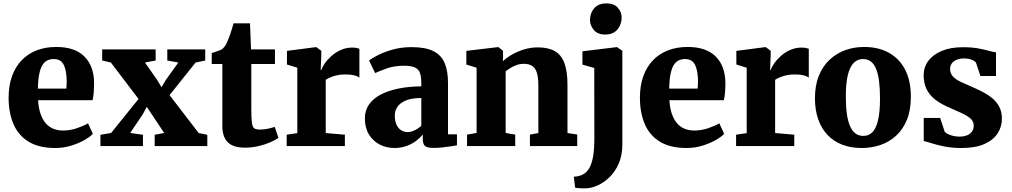

<svg xmlns="http://www.w3.org/2000/svg" viewBox="-20 -840 5817 1104"><path d="M298 11Q202.5 11 143.2 -26Q84 -63 56.8 -128.2Q29.5 -193.5 29.5 -278Q29.5 -347.5 49 -401.8Q68.5 -456 104.5 -493.5Q140.5 -531 191 -550.5Q241.5 -570 303.5 -570Q409.5 -570 464.2 -516.2Q519 -462.5 521 -367Q521 -333 518.8 -308Q516.5 -283 512.5 -264H199Q201.5 -221.5 212 -189Q222.5 -156.5 240.5 -134.2Q258.5 -112 284 -100.8Q309.5 -89.5 343 -89.5Q383 -89.5 423.2 -103.2Q463.5 -117 486 -131L514 -70.5Q499 -54 466 -35Q433 -16 389.2 -2.5Q345.5 11 298 11ZM198 -330.5H361.5Q362 -341 362.8 -351.2Q363.5 -361.5 363.5 -372Q363.5 -431 347.2 -465.8Q331 -500.5 288.5 -500.5Q269.5 -500.5 253.5 -493.2Q237.5 -486 225.2 -467.8Q213 -449.5 206 -416.2Q199 -383 198 -330.5Z M619 -75.5 776.5 -271 617.5 -480.5 567.5 -492V-556H875V-492L813.5 -480.5L883.5 -380.5L908.5 -338.5L934 -381L1005.5 -480.5L942 -492V-556H1160V-492L1104.5 -480.5L955 -293L1122.5 -75L1172 -65V0H869.5V-65L924 -75.5L853.5 -181.5L824 -225.5L800.5 -182L728.5 -75.5L802 -65V0H557.5V-65Z M1387.5 9Q1321.5 9 1290 -21.8Q1258.5 -52.5 1258.5 -116V-472H1197.5V-534.5Q1210 -539.5 1222.2 -543.2Q1234.5 -547 1244.8 -551Q1255 -555 1262 -561.5Q1269 -568.5 1274 -575.5Q1279 -582.5 1283.2 -591.5Q1287.5 -600.5 1292 -612.5Q1297.5 -625.5 1302.8 -640.8Q1308 -656 1313.2 -672.8Q1318.5 -689.5 1323 -706H1417.5L1423.5 -556H1561V-472H1425V-207.5Q1425 -155.5 1428.8 -131.5Q1432.5 -107.5 1443.5 -101.2Q1454.5 -95 1475.5 -95Q1498 -95 1521 -100Q1544 -105 1559.5 -110.5L1581 -48Q1563 -34 1532.5 -21Q1502 -8 1464.5 0.5Q1427 9 1387.5 9Z M1628.5 0V-65.5L1689.5 -74.5V-450.5L1630 -469V-547.5L1796 -569H1799L1827.5 -548V-524L1824 -437H1827.5Q1832 -452.5 1846.8 -474.2Q1861.5 -496 1885 -517.2Q1908.5 -538.5 1939.2 -552.5Q1970 -566.5 2006 -566.5Q2020 -566.5 2030.2 -564.2Q2040.5 -562 2046.5 -559.5V-393.5Q2034.5 -402.5 2015.5 -407.2Q1996.5 -412 1964 -412Q1937.5 -412 1915.8 -406.8Q1894 -401.5 1878.2 -394.5Q1862.5 -387.5 1853 -381V-75L1963 -65.5V0Z M2247 11Q2201.5 11 2163 -9Q2124.5 -29 2101.2 -67.2Q2078 -105.5 2078 -160Q2078 -205.5 2102.2 -239.8Q2126.5 -274 2170.2 -296.8Q2214 -319.5 2273.2 -331.2Q2332.5 -343 2402.5 -343.5V-363Q2402.5 -397.5 2395.2 -419.2Q2388 -441 2366.8 -451.5Q2345.5 -462 2304 -462Q2246.5 -462 2203.8 -446.5Q2161 -431 2137 -420L2102 -492.5Q2115 -503 2149.8 -521.2Q2184.5 -539.5 2235.2 -554.2Q2286 -569 2346.5 -569Q2426.5 -569 2472 -546Q2517.5 -523 2536.8 -477.5Q2556 -432 2556 -363.5V-67.5H2607.5V-4.5Q2596 -2 2572.5 1.5Q2549 5 2522.2 7.8Q2495.5 10.5 2474 10.5Q2435.5 10.5 2423.2 -0.8Q2411 -12 2411 -43.5V-66.5Q2398.5 -50.5 2375.5 -32.2Q2352.5 -14 2320.2 -1.5Q2288 11 2247 11ZM2324.5 -80.5Q2343 -80.5 2365 -91.2Q2387 -102 2402.5 -117V-276.5Q2347.5 -276.5 2313.8 -262.2Q2280 -248 2265 -225.2Q2250 -202.5 2250 -176Q2250 -146 2259.2 -124.8Q2268.5 -103.5 2285.2 -92Q2302 -80.5 2324.5 -80.5Z M2720.5 -75.5V-450.5L2661.5 -469V-547.5L2843 -569H2846L2872.5 -548V-511.5L2871.5 -488Q2892.5 -508 2923.8 -526Q2955 -544 2993 -555.8Q3031 -567.5 3073 -567.5Q3132 -567.5 3169.5 -546.5Q3207 -525.5 3225 -478.2Q3243 -431 3243 -352.5V-75L3299 -66.5V0H3027V-66L3075.5 -75V-348Q3075.5 -394.5 3067 -421.8Q3058.5 -449 3040 -461Q3021.5 -473 2991.5 -473Q2970 -473 2950.5 -466Q2931 -459 2915 -449Q2899 -439 2887.5 -430V-75.5L2942.5 -66V0H2665.5V-66Z M3349 243Q3336.5 243 3323.8 242.8Q3311 242.5 3301.2 241.5Q3291.5 240.5 3287 239L3279.5 176Q3286 176 3299.8 174Q3313.5 172 3329 164.5Q3354 152.5 3369 125.5Q3384 98.5 3390.8 56.5Q3397.5 14.5 3397.5 -42L3397 -449L3329 -468.5V-545L3526 -569H3528L3558.5 -548V-9.5Q3558.5 52.5 3538 99.8Q3517.5 147 3485 178.5Q3452.5 210 3416.2 226.2Q3380 242.5 3349 243ZM3458.5 -641.5Q3416.5 -641.5 3394.5 -667.8Q3372.5 -694 3372.5 -725Q3372.5 -764.5 3396.5 -792.5Q3420.5 -820.5 3467.5 -820.5H3468.5Q3510.5 -820.5 3532.5 -795.5Q3554.5 -770.5 3554.5 -739.5Q3554.5 -700 3530.5 -670.8Q3506.5 -641.5 3459.5 -641.5Z M3928 11Q3832.5 11 3773.2 -26Q3714 -63 3686.8 -128.2Q3659.5 -193.5 3659.5 -278Q3659.5 -347.5 3679 -401.8Q3698.5 -456 3734.5 -493.5Q3770.5 -531 3821 -550.5Q3871.5 -570 3933.5 -570Q4039.5 -570 4094.2 -516.2Q4149 -462.5 4151 -367Q4151 -333 4148.8 -308Q4146.5 -283 4142.5 -264H3829Q3831.5 -221.5 3842 -189Q3852.5 -156.5 3870.5 -134.2Q3888.5 -112 3914 -100.8Q3939.5 -89.5 3973 -89.5Q4013 -89.5 4053.2 -103.2Q4093.5 -117 4116 -131L4144 -70.5Q4129 -54 4096 -35Q4063 -16 4019.2 -2.5Q3975.5 11 3928 11ZM3828 -330.5H3991.5Q3992 -341 3992.8 -351.2Q3993.5 -361.5 3993.5 -372Q3993.5 -431 3977.2 -465.8Q3961 -500.5 3918.5 -500.5Q3899.5 -500.5 3883.5 -493.2Q3867.5 -486 3855.2 -467.8Q3843 -449.5 3836 -416.2Q3829 -383 3828 -330.5Z M4212.5 0V-65.5L4273.5 -74.5V-450.5L4214 -469V-547.5L4380 -569H4383L4411.5 -548V-524L4408 -437H4411.5Q4416 -452.5 4430.8 -474.2Q4445.5 -496 4469 -517.2Q4492.5 -538.5 4523.2 -552.5Q4554 -566.5 4590 -566.5Q4604 -566.5 4614.2 -564.2Q4624.5 -562 4630.5 -559.5V-393.5Q4618.5 -402.5 4599.5 -407.2Q4580.5 -412 4548 -412Q4521.5 -412 4499.8 -406.8Q4478 -401.5 4462.2 -394.5Q4446.5 -387.5 4437 -381V-75L4547 -65.5V0Z M4666 -275Q4666 -350 4688.8 -405.5Q4711.5 -461 4751 -497.5Q4790.5 -534 4841.2 -552Q4892 -570 4948.5 -570Q5031.5 -570 5091.8 -536.2Q5152 -502.5 5184.8 -438.8Q5217.5 -375 5217.5 -284Q5217.5 -207 5194.8 -151.2Q5172 -95.5 5132.5 -59.5Q5093 -23.5 5042 -6.2Q4991 11 4934.5 11Q4872.5 11 4823 -8Q4773.5 -27 4738.5 -63.8Q4703.5 -100.5 4684.8 -153.8Q4666 -207 4666 -275ZM4944.5 -58.5Q4976.5 -58.5 4997.5 -81Q5018.5 -103.5 5029.2 -150.8Q5040 -198 5040 -272Q5040 -328.5 5034.8 -371.2Q5029.5 -414 5018 -442.8Q5006.5 -471.5 4987.8 -486Q4969 -500.5 4942 -500.5Q4910.5 -500.5 4888.5 -478Q4866.5 -455.5 4855 -408.5Q4843.5 -361.5 4843.5 -287Q4843.5 -230 4849.2 -187.2Q4855 -144.5 4867.2 -116Q4879.5 -87.5 4898.5 -73Q4917.5 -58.5 4944.5 -58.5Z M5508.5 11Q5455.5 11 5413.2 2.8Q5371 -5.5 5340.5 -15.2Q5310 -25 5291.5 -29V-162H5386L5411.5 -83.5Q5416 -76.5 5429.2 -69.8Q5442.5 -63 5460.2 -58.8Q5478 -54.5 5495.5 -54.5Q5524 -54.5 5542.5 -62.8Q5561 -71 5570 -85.2Q5579 -99.5 5579 -117Q5579 -143.5 5557.8 -160.8Q5536.5 -178 5501 -193.5Q5465.5 -209 5421.5 -229Q5380.5 -248 5351.2 -272.5Q5322 -297 5306.5 -330.2Q5291 -363.5 5291 -407.5Q5291 -453.5 5317.8 -489.8Q5344.5 -526 5395 -547.2Q5445.5 -568.5 5516 -568.5Q5568 -568.5 5604.2 -561.8Q5640.5 -555 5665.2 -548Q5690 -541 5707 -539V-403H5617.5L5592 -479.5Q5588.5 -485.5 5579 -491Q5569.5 -496.5 5555.8 -500.2Q5542 -504 5524.5 -504Q5499.5 -504 5481 -496.5Q5462.5 -489 5452.8 -475.5Q5443 -462 5443 -443.5Q5443 -416.5 5460.8 -398.8Q5478.5 -381 5507.5 -367.8Q5536.5 -354.5 5569 -340.5Q5600.5 -327 5631.2 -311Q5662 -295 5686.8 -274.2Q5711.5 -253.5 5726.2 -225Q5741 -196.5 5741 -157.5Q5741 -112 5716.8 -73.8Q5692.5 -35.5 5641 -12.2Q5589.5 11 5508.5 11Z"/></svg>

Font: Merriweather Light 18pt Black
Style: Regular
Weight: 900
Version: Version 2.100